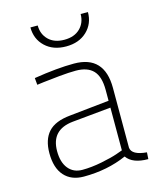

<svg xmlns="http://www.w3.org/2000/svg" viewBox="-110 -802 739 890"><g transform="rotate(-15 259.0 -357.0)"><path d="M418 -353V-66Q422 -30 493 -24L491 8Q416 8 388 -32Q295 9 182 9Q122 9 88.5 -28.5Q55 -66 55 -137Q55 -202 87.5 -238Q120 -274 193 -281L383 -301V-353Q383 -417 355.5 -446Q328 -475 272 -475Q240 -475 192.5 -470.5Q145 -466 114 -462L83 -458L80 -491Q192 -509 272 -509Q418 -509 418 -353ZM383 -268 197 -250Q92 -239 92 -137Q92 -83 116.5 -53Q141 -23 183 -23Q227 -23 277 -33Q327 -43 355 -53L383 -63ZM121 -723H156Q156 -681 183.5 -654Q211 -627 259 -627Q307 -627 334.5 -654Q362 -681 362 -723H397Q397 -667 359 -631Q321 -595 259 -595Q197 -595 159 -631Q121 -667 121 -723Z"/></g></svg>

Font: TitilliumText22L Th
Style: Thin
Weight: 100
Designer: Campivisivi
Foundry: Campivisivi
Version: 1.000